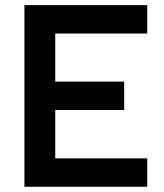

<svg xmlns="http://www.w3.org/2000/svg" viewBox="-20 -713 626 733"><path d="M73.2 0V-693.4H542V-585H190.9V-401.4H454.1V-293H190.9V-108.4H542V0Z"/></svg>

Font: Cascadia Code SemiBold
Style: Regular
Weight: 600
Monospace: yes
Designer: Aaron Bell
Foundry: Saja Typeworks
Version: Version 2404.023; ttfautohint (v1.8.4)